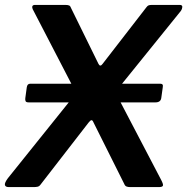

<svg xmlns="http://www.w3.org/2000/svg" viewBox="-21 -762 763 782"><path d="M642 -407 636 -364Q634 -345 612 -345H96Q86 -345 83.5 -349.5Q81 -354 82 -362L88 -406Q90 -421 102 -421H632Q645 -421 642 -407ZM635 -30Q645 -11 642.5 -5.5Q640 0 626 0H509Q500 0 494 -2.5Q488 -5 485 -13L360 -263Q356 -273 351.5 -272.5Q347 -272 340 -263L144 -10Q139 -3 132 -1.5Q125 0 116 0H15Q1 0 -1 -8.5Q-3 -17 11 -36L275 -365Q283 -374 285 -380Q287 -386 283 -395L112 -725Q109 -732 111 -737Q113 -742 122 -742H245Q256 -742 261 -739.5Q266 -737 269 -728L380 -502Q387 -488 397 -502L575 -732Q580 -739 585 -740.5Q590 -742 600 -742H711Q722 -742 721.5 -733.5Q721 -725 716 -718L460 -401Q453 -392 452.5 -387Q452 -382 454 -376L635 -30Z"/></svg>

Font: Libre Franklin SemiBold
Style: Italic
Weight: 600
Italic angle: -8°
Designer: Pablo Impallari, Rodrigo Fuenzalida, Nhung Nguyen
Foundry: Impallari Type
Version: Version 3.000